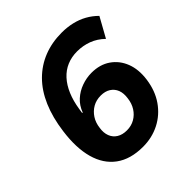

<svg xmlns="http://www.w3.org/2000/svg" viewBox="-195 -857 1009 1009"><g transform="rotate(-45 310.0 -352.5)"><path d="M296 11Q203 11 144.5 -32Q86 -75 64 -154.5Q42 -234 57 -344Q69 -435 99 -504.5Q129 -574 176 -621Q223 -668 284 -692Q345 -716 418 -716Q458 -716 494.5 -707.5Q531 -699 562.5 -681.5Q594 -664 620 -638L559 -528Q526 -560 487 -574.5Q448 -589 405 -589Q364 -589 329.5 -574.5Q295 -560 268.5 -531Q242 -502 224.5 -460.5Q207 -419 199 -367L195 -341H199Q213 -379 241 -404.5Q269 -430 305.5 -443Q342 -456 379 -456Q441 -456 484.5 -426Q528 -396 548 -344.5Q568 -293 559 -226Q549 -152 512 -99Q475 -46 419 -17.5Q363 11 296 11ZM297 -110Q330 -110 356 -125Q382 -140 398.5 -166Q415 -192 419 -226Q424 -260 414.5 -284.5Q405 -309 383 -323Q361 -337 329 -337Q295 -337 269 -322Q243 -307 226 -281Q209 -255 205 -220Q200 -188 209.5 -163Q219 -138 241.5 -124Q264 -110 297 -110Z"/></g></svg>

Font: Nunito Sans 7pt ExtraBold
Style: Italic
Weight: 800
Italic angle: -9°
Designer: Vernon Adams
Foundry: Vernon Adams
Version: Version 3.101;gftools[0.9.27]